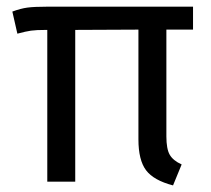

<svg xmlns="http://www.w3.org/2000/svg" viewBox="-20 -546 633 577"><path d="M560.1 -457H480V-136.2Q480 -98.6 490 -81.1Q500 -63.5 525.9 -51.8L500 11.2Q441.9 -3.9 418.9 -34.4Q396 -64.9 396 -127V-457L206.1 -456.1V0H122.1V-456.1H119.1Q88.9 -456.1 73.2 -453.9Q57.6 -451.7 32.2 -444.8L17.1 -511.2Q42 -520.5 62.5 -523.2Q83 -525.9 120.1 -525.9H560.1Z"/></svg>

Font: Fira Sans Book
Style: Regular
Weight: 350
Designer: Carrois Corporate & Edenspiekermann AG
Foundry: Carrois Corporate GbR & Edenspiekermann AG
Version: Version 4.203;PS 004.203;hotconv 1.0.88;makeotf.lib2.5.64775